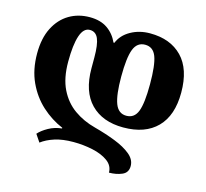

<svg xmlns="http://www.w3.org/2000/svg" viewBox="-113 -679 1142 1063"><g transform="rotate(15 458.0 -148.0)"><path d="M610 -8Q491 -8 423.5 -77Q356 -146 356 -279V-341Q356 -415 341.5 -448.5Q327 -482 293 -482Q257 -482 239.5 -430Q222 -378 222 -281Q222 -187 253 -124Q284 -61 337.5 -23Q391 15 460 33Q524 50 580.5 72Q637 94 671.5 122.5Q706 151 706 188Q706 226 673 240Q640 254 599 254Q599 214 564.5 189Q530 164 476.5 152.5Q423 141 366 141Q304 141 259 155.5Q214 170 184 193L155 150Q174 128 209 108.5Q244 89 285 85V81Q219 53 164.5 3.5Q110 -46 77 -117Q44 -188 44 -281Q44 -368 74.5 -428Q105 -488 157 -519Q209 -550 275 -550Q336 -550 376 -522.5Q416 -495 437 -448H442Q461 -495 510 -522.5Q559 -550 620 -550Q737 -550 804 -481Q871 -412 871 -277Q871 -146 803 -77Q735 -8 610 -8ZM610 -482Q564 -482 545.5 -434Q527 -386 527 -277Q527 -173 545.5 -124Q564 -75 610 -75Q656 -75 674 -122Q692 -169 692 -277Q692 -388 674 -435Q656 -482 610 -482Z"/></g></svg>

Font: Noto Serif Georgian ExtraBold
Style: Regular
Weight: 800
Designer: Monotype Design Team, Akaki Razmadze
Foundry: Google LLC
Version: Version 2.003; ttfautohint (v1.8.4.7-5d5b)